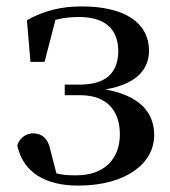

<svg xmlns="http://www.w3.org/2000/svg" viewBox="-20 -563 531 599"><path d="M224 16C374 16 461 -54 461 -141C461 -211 418 -264 309 -284C407 -301 445 -347 445 -406C444 -492 369 -543 235 -543C171 -543 118 -530 64 -500L75 -370H119L153 -501C175 -507 199 -510 226 -510C306 -510 348 -474 349 -405C349 -336 311 -299 228 -299H182V-266H230C319 -266 354 -212 354 -144C354 -65 303 -16 218 -16C194 -16 175 -17 156 -22L138 -92C130 -133 109 -147 83 -147C63 -147 41 -134 34 -109C52 -26 120 16 224 16Z"/></svg>

Font: Noto Serif CJK SC SemiBold
Style: Regular
Weight: 600
Designer: Ryoko NISHIZUKA 西塚涼子 (kana & ideographs); Frank Grießhammer (Latin, Greek & Cyrillic); Wenlong ZHANG 张文龙 (bopomofo); San
Foundry: Adobe
Version: Version 2.001;hotconv 1.1.0;makeotfexe 2.6.0